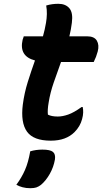

<svg xmlns="http://www.w3.org/2000/svg" viewBox="-20 -729 540 1010"><path d="M415 -166Q418 -153 417.5 -137Q417 -121 412 -103Q402 -64 372 -34Q350 -12 319 -0.5Q288 11 247 11Q156 11 122 -36.5Q88 -84 100 -179Q108 -240 126 -297.5Q144 -355 164 -411Q79 -433 99 -520Q101 -526 102.5 -530Q104 -534 105 -538H206Q211 -556 215 -573.5Q219 -591 222 -609Q226 -632 226.5 -655Q227 -678 223 -700Q240 -705 255.5 -707Q271 -709 287 -709Q325 -709 345 -685.5Q365 -662 358 -609Q356 -591 352.5 -573.5Q349 -556 345 -538H438Q476 -538 489.5 -515Q503 -492 494 -458Q490 -443 485 -430Q480 -417 473 -403H301Q281 -348 262.5 -294.5Q244 -241 236 -190Q229 -150 232 -126Q251 -116 284 -116Q309 -116 339 -126.5Q369 -137 409 -166ZM139 67Q169 58 203 58Q244 58 258.5 70Q273 82 269 110Q262 150 242 185.5Q222 221 196 243Q183 253 171 257Q159 261 139 261Q117 261 98.5 256Q80 251 66 243Q94 205 111.5 165Q129 125 139 67Z"/></svg>

Font: Recursive Sn Csl St
Style: Bold Italic
Weight: 700
Italic angle: -15°
Version: Version 1.079;hotconv 1.0.112;makeotfexe 2.5.65598; ttfautoh